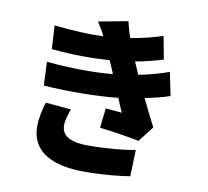

<svg xmlns="http://www.w3.org/2000/svg" viewBox="-93 -931 1186 1096"><g transform="rotate(10 500.0 -383.0)"><path d="M180 -288C168 -250 155 -194 155 -148C155 -2 274 62 465 62C573 62 677 51 728 42L733 -111C664 -98 563 -89 461 -89C340 -89 305 -128 305 -181C305 -205 316 -245 328 -275ZM847 -584C803 -568 748 -551 672 -536L660 -564C654 -578 647 -593 641 -608C702 -619 751 -632 801 -647L776 -780C717 -760 656 -746 591 -735C579 -768 570 -800 564 -828L393 -796C410 -770 423 -749 438 -718C355 -715 262 -719 153 -731L161 -595C279 -583 401 -583 497 -590L523 -530L529 -515C421 -505 292 -505 146 -519L152 -382C300 -372 460 -374 583 -387C593 -363 604 -336 617 -307C592 -309 557 -312 523 -315L510 -201C578 -193 681 -177 739 -165L809 -255C780 -310 754 -364 731 -412C785 -423 836 -435 875 -449Z"/></g></svg>

Font: Noto Sans CJK KR Black
Style: Regular
Weight: 900
Designer: Ryoko NISHIZUKA (kana & ideographs); Paul D. Hunt (Latin, Greek & Cyrillic); Wenlong ZHANG (bopomofo); Sandoll Communica
Foundry: Adobe Systems Incorporated
Version: Version 1.004;PS 1.004;hotconv 1.0.82;makeotf.lib2.5.63406